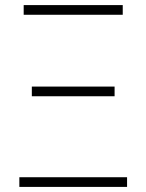

<svg xmlns="http://www.w3.org/2000/svg" viewBox="-20 -734 575 754"><path d="M73 -676H462V-714H73ZM105 -356H430V-394H105ZM56 0H479V-38H56Z"/></svg>

Font: Noto Sans SemiCondensed ExtraLight
Style: Regular
Weight: 200
Width: 4
Designer: Monotype Design Team
Foundry: Monotype Imaging Inc.
Version: Version 2.013